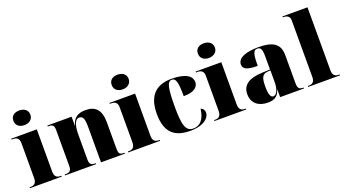

<svg xmlns="http://www.w3.org/2000/svg" viewBox="-59 -1356 3490 1944"><g transform="rotate(-20 1686.5 -383.5)"><path d="M179 -619C228 -619 271 -647 271 -698C271 -752 228 -777 179 -777C127 -777 88 -752 88 -698C88 -647 127 -619 179 -619ZM12 0H355V-10H344C307 -10 281 -27 281 -80V-536H5V-526H24C60 -526 87 -509 87 -460V-84C87 -28 62 -10 24 -10H12Z M390 0H725V-10H721C677 -10 658 -20 658 -74V-342C658 -421 673 -502 724 -502C767 -502 778 -463 778 -378V0H1035V-10H1031C986 -10 972 -19 972 -80V-360C972 -494 917 -551 810 -551C722 -551 675 -513 658 -439H656V-536H395V-526H399C443 -526 463 -517 463 -463V-77C463 -19 439 -10 394 -10H390Z M1238 -619C1287 -619 1330 -647 1330 -698C1330 -752 1287 -777 1238 -777C1186 -777 1147 -752 1147 -698C1147 -647 1186 -619 1238 -619ZM1071 0H1414V-10H1403C1366 -10 1340 -27 1340 -80V-536H1064V-526H1083C1119 -526 1146 -509 1146 -460V-84C1146 -28 1121 -10 1083 -10H1071Z M1739 10C1890 10 1950 -58 1950 -110C1950 -136 1935 -158 1911 -166C1897 -47 1841 -2 1777 -2C1697 -2 1672 -66 1672 -268C1672 -475 1687 -541 1737 -541C1780 -541 1794 -493 1794 -343C1932 -343 1953 -403 1953 -439C1953 -496 1900 -551 1737 -551C1591 -551 1476 -484 1476 -267C1476 -55 1581 10 1739 10Z M2167 -619C2216 -619 2259 -647 2259 -698C2259 -752 2216 -777 2167 -777C2115 -777 2076 -752 2076 -698C2076 -647 2115 -619 2167 -619ZM2000 0H2343V-10H2332C2295 -10 2269 -27 2269 -80V-536H1993V-526H2012C2048 -526 2075 -509 2075 -460V-84C2075 -28 2050 -10 2012 -10H2000Z M2574 10C2632 10 2682 -6 2706 -80H2708V0H2965V-10H2961C2916 -10 2902 -26 2902 -80V-383C2902 -507 2825 -551 2672 -551C2549 -551 2447 -521 2447 -445C2447 -394 2497 -375 2603 -375C2603 -501 2615 -541 2657 -541C2695 -541 2707 -515 2707 -434V-298L2626 -295C2478 -290 2405 -240 2405 -141C2405 -43 2474 10 2574 10ZM2647 -31C2617 -31 2603 -69 2603 -152C2603 -246 2620 -282 2676 -286L2708 -288V-161C2708 -88 2684 -31 2647 -31Z M3010 0H3353V-10H3342C3305 -10 3279 -27 3279 -80V-760H3010V-750H3021C3037 -750 3084 -743 3084 -694V-80C3084 -27 3058 -10 3021 -10H3010Z"/></g></svg>

Font: Noto Serif Display Black
Style: Regular
Weight: 900
Designer: Monotype Design Team
Foundry: Monotype Imaging Inc.
Version: Version 2.009